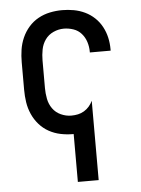

<svg xmlns="http://www.w3.org/2000/svg" viewBox="-53 -570 606 827"><g transform="rotate(-5 250.0 -156.5)"><path d="M250 215V8H247Q220 8 193.5 2.5Q167 -3 143.5 -16Q120 -29 102 -49.5Q84 -70 73 -95Q62 -120 58 -146.5Q54 -173 54 -200V-320Q54 -347 58 -373.5Q62 -400 73 -425Q84 -450 102 -470.5Q120 -491 143.5 -504Q167 -517 193.5 -522.5Q220 -528 247 -528Q272 -528 297 -523.5Q322 -519 345 -508Q368 -497 386.5 -479.5Q405 -462 417 -439.5Q429 -417 434.5 -392.5Q440 -368 440 -342V-336H350V-340Q350 -361 343.5 -381.5Q337 -402 323 -418Q309 -434 288.5 -441Q268 -448 247 -448Q224 -448 202 -438Q180 -428 166.5 -409Q153 -390 148.5 -366.5Q144 -343 144 -320V-200Q144 -177 148.5 -153.5Q153 -130 166.5 -111Q180 -92 202 -82Q224 -72 247 -72Q262 -72 276 -75Q290 -78 302.5 -85.5Q315 -93 324.5 -104Q334 -115 340 -128V215Z"/></g></svg>

Font: Iosevka Custom Medium
Style: Regular
Weight: 500
Monospace: yes
Designer: Belleve Invis
Foundry: Belleve Invis
Version: Version 32.5.0; ttfautohint (v1.8.4)